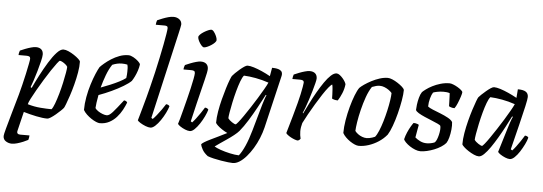

<svg xmlns="http://www.w3.org/2000/svg" viewBox="-61 -983 3868 1367"><g transform="rotate(5 1873.0 -300.0)"><path d="M59.9 200Q36.7 200 16.8 187.5Q-3 175 -3 150.2Q-3 140.4 9 96.2Q21 52 39.7 -13.7Q58.4 -79.5 79.4 -153Q87.6 -182.1 97.5 -223.1Q107.5 -264.1 116.5 -304.8Q125.4 -345.5 131.2 -375.7Q137.1 -405.9 137.1 -413.5Q137.1 -425 130 -429Q123 -433 109.5 -433H52.6Q52.6 -441.8 55 -451.2Q57.4 -460.6 59.4 -465.4Q74.8 -472.4 95.6 -480.5Q116.5 -488.7 137 -494.3Q157.6 -500 170.9 -500Q196.8 -500 210.3 -487.2Q223.8 -474.4 223.8 -451.3Q223.8 -436 215.9 -403.2Q208 -370.4 197 -332Q186 -293.7 175.1 -261Q164.2 -228.2 158 -213L166 -208Q186 -251.5 212.1 -301.5Q238.2 -351.5 266.2 -397.2Q294.2 -442.8 320.7 -471.4Q347.2 -500 367.8 -500Q383.8 -500 404.2 -491Q424.6 -482 444.3 -469Q464 -456 477.5 -443.5Q490.9 -431 491.9 -425Q492.9 -389.8 485.3 -346.2Q477.7 -302.5 466.2 -258.5Q454.7 -214.5 442.2 -177Q429.7 -139.5 420.2 -115Q410.7 -90.5 407.7 -86.8Q401.7 -78.8 386.9 -64.8Q372.1 -50.8 354.5 -35.8Q336.8 -20.8 320.5 -10.4Q304.3 0 295.3 0Q263.8 0 216.5 -9.7Q169.2 -19.5 125.2 -32.7L92.4 102.9Q88.6 117.7 94.7 124.1Q100.7 130.5 113.7 130.5H180Q180 138.3 178.2 147.3Q176.5 156.4 174.5 162.8Q161.1 170 139.8 179Q118.5 187.9 96.8 194Q75.2 200 59.9 200ZM319.9 -69.1Q330.1 -80.4 341.8 -111.7Q353.5 -143 365 -183.2Q376.5 -223.5 385.4 -264Q394.4 -304.5 399.7 -335.9Q405 -367.3 405 -379.3Q400.3 -388.5 389 -397.5Q377.8 -406.5 366.6 -412.3Q355.4 -418 349.4 -418Q345.4 -418 329.6 -397.4Q313.9 -376.9 291.6 -343.6Q269.2 -310.3 245.7 -271.4Q222.1 -232.5 200.7 -195.4Q179.4 -158.4 165.1 -130.2Q150.7 -102 148.7 -90Q195.7 -76 241.4 -72.6Q287 -69.1 319.9 -69.1Z M670.4 0Q660.4 0 643.7 -7Q627 -14 609 -26Q591 -38 575.3 -53Q559.6 -68 550.6 -84Q550.6 -129 559.3 -177Q568 -224.9 581.7 -268.6Q595.3 -312.3 609.8 -346.3Q624.3 -380.4 634.5 -397.4Q644.3 -408.2 664.2 -425.2Q684 -442.3 711.1 -459.6Q738.1 -476.9 769.2 -488.5Q800.3 -500 832.7 -500Q848.3 -500 868.2 -489Q888 -478 903.2 -464Q918.3 -450 919.3 -441Q916.3 -419.2 908.7 -396.3Q901 -373.3 891.2 -353.4Q881.3 -333.4 872.3 -319.9Q854.3 -301.9 817.5 -279.7Q780.7 -257.5 735.2 -236.3Q689.7 -215 644.3 -198.8Q638 -166.5 635.1 -143.6Q632.1 -120.6 631.1 -104.6Q637.9 -93.8 652.8 -83.7Q667.8 -73.6 685.3 -67Q702.9 -60.4 715.3 -60.4Q724.3 -60.4 734.3 -67Q744.2 -73.7 757.4 -88Q770.6 -102.3 787.8 -124.3Q805 -146.2 829 -176.8Q837.5 -176.5 843.9 -172.4Q850.4 -168.2 852.4 -163.2Q842.9 -138.2 827.6 -109.7Q812.2 -81.2 789.8 -56.2Q767.5 -31.2 737.7 -15.6Q707.9 0 670.4 0ZM655 -253.4Q689.1 -266 722.3 -279.8Q755.5 -293.6 784 -308.2Q812.5 -322.8 830.8 -336.8Q832.8 -348.4 833.5 -360.1Q834.2 -371.7 834.5 -381.6Q834.9 -396.2 834.3 -409.1Q833.6 -422 830.1 -432.7Q820.7 -434.7 811.2 -435.7Q801.8 -436.7 792.2 -436.7Q774.2 -436.7 756.7 -432.8Q739.3 -428.8 723 -421.8Q701.1 -389.6 684 -344.2Q667 -298.8 655 -253.4Z M1032.3 0Q1017.7 0 997.1 -8Q976.5 -16.1 959.7 -26.6Q942.9 -37.2 939.1 -44Q942.5 -55.5 949.7 -80.8Q956.8 -106.1 966.4 -140.4Q976.1 -174.7 986.5 -213.4Q996.9 -252 1006.1 -289.4Q1019.1 -339.3 1031.4 -393.9Q1043.8 -448.5 1054.9 -500.8Q1066 -553.1 1074.6 -598.1Q1083.2 -643.1 1088.2 -674.4Q1093.2 -705.6 1093.2 -716.3Q1093.2 -726 1087 -729.5Q1080.7 -733 1069.9 -733H1007Q1007 -740.6 1009.3 -750.6Q1011.7 -760.6 1013.7 -765.4Q1029.6 -772.6 1050.5 -780.8Q1071.3 -788.9 1091.6 -794.5Q1112 -800 1127.3 -800Q1153.6 -800 1170.6 -786.4Q1187.7 -772.7 1187.7 -750.2Q1187.7 -748 1183.9 -728.5Q1180.1 -709 1174.9 -687.6L1033.5 -69.8L1043.8 -62.8Q1055.1 -73.4 1071.1 -93.3Q1087.1 -113.3 1103.3 -136.1Q1119.5 -158.9 1129.8 -175.8Q1137.5 -175.8 1145.1 -172Q1152.6 -168.2 1154.6 -163.2Q1148.6 -142.2 1135 -114.6Q1121.4 -87 1103.4 -60.6Q1085.4 -34.2 1066.6 -17.1Q1047.9 0 1032.3 0Z M1314.3 0Q1299.7 0 1280.1 -8Q1260.5 -16.1 1245 -26.6Q1229.4 -37.2 1226.4 -44Q1230.1 -53.5 1237.5 -80.8Q1245 -108.2 1254.8 -146Q1264.7 -183.8 1275.1 -225.1Q1285.5 -266.5 1294.5 -305.1Q1303.5 -343.8 1308.8 -372.6Q1314.2 -401.4 1314.2 -413.5Q1314.2 -425.3 1307.1 -429.2Q1299.9 -433 1286.6 -433H1231.5Q1231.5 -442.6 1234.3 -452Q1237 -461.4 1239 -465.4Q1254.5 -472.4 1275.3 -480.5Q1296.1 -488.7 1316.3 -494.3Q1336.5 -500 1349.8 -500Q1375.7 -500 1389.6 -487.2Q1403.5 -474.4 1403.5 -451.3Q1403.5 -442.6 1399.9 -423.4Q1396.3 -404.1 1388.7 -374.1Q1381.2 -344 1370.7 -300.9Q1360.3 -257.8 1346.1 -200.5Q1332 -143.2 1315.3 -69.8L1325.5 -62.8Q1335.5 -72.8 1350.7 -92.7Q1365.8 -112.5 1381.7 -135.7Q1397.5 -158.9 1407.5 -175.8Q1416.3 -175.8 1423.1 -171.9Q1429.9 -168 1432.6 -163.2Q1426.6 -142.2 1413.5 -114.6Q1400.4 -87 1382.9 -60.5Q1365.4 -34 1347.6 -17Q1329.9 0 1314.3 0ZM1362.4 -602.5Q1354.1 -602.5 1343.2 -615.3Q1332.3 -628.1 1324.2 -644.2Q1316.1 -660.3 1316.1 -671.7Q1316.1 -680.2 1326.7 -690.6Q1337.2 -701 1352.4 -710.5Q1367.6 -719.9 1382.2 -726.1Q1396.8 -732.2 1404.3 -732.2Q1413.7 -732.2 1423.6 -719.4Q1433.5 -706.6 1440.7 -690.1Q1447.9 -673.6 1447.9 -662.2Q1447.9 -653.5 1437.9 -643.2Q1428 -632.9 1413.3 -623.5Q1398.6 -614 1384.8 -608.3Q1371 -602.5 1362.4 -602.5Z M1638.4 200Q1627.9 200 1605.2 197.5Q1582.5 195 1554.8 190.4Q1527.2 185.8 1501.2 179.8Q1475.2 173.8 1457.2 166.8Q1429.8 145.9 1417.5 123.2Q1405.2 100.5 1403.2 88Q1405.4 81.2 1422.6 70.6Q1439.7 60 1466.3 47.1Q1492.8 34.3 1523 19.7Q1553.1 5.1 1581.7 -9.5Q1562.2 -18.5 1543.1 -31.2Q1523.9 -43.8 1510.9 -56.3Q1497.8 -68.8 1495.6 -75Q1495.4 -112 1502.9 -156.3Q1510.4 -200.7 1521.9 -245.1Q1533.4 -289.6 1545 -327.2Q1556.6 -364.7 1566.1 -388.8Q1575.6 -412.9 1578.8 -416.9Q1585 -424.9 1598.6 -438.3Q1612.1 -451.7 1628.8 -465.9Q1645.5 -480.1 1660.4 -490.1Q1675.2 -500 1683.7 -500Q1702 -500 1729.4 -491.5Q1756.7 -483 1787.9 -469.3Q1819.1 -455.5 1848.1 -439.1L1858.8 -500Q1867.3 -500 1879.9 -498.9Q1892.5 -497.8 1904.6 -494.2Q1916.7 -490.5 1924.6 -482.5Q1932.5 -474.5 1932.5 -460.4Q1932.5 -459.1 1932.3 -454.8Q1932.1 -450.5 1930.6 -445.3L1842.4 -71.7Q1833.1 -33.5 1817.2 5.4Q1801.2 44.2 1780.2 78.9Q1759.3 113.5 1735.3 141Q1711.3 168.5 1686.6 184.3Q1661.9 200 1638.4 200ZM1677.2 141.7Q1698.1 115.8 1719 68.9Q1739.9 21.9 1758.4 -43.6L1812 -233Q1819 -256.5 1825.6 -276Q1832.2 -295.5 1836 -301L1831 -304Q1808.9 -261.8 1781.1 -210.9Q1753.4 -160 1724.2 -113Q1695 -66 1666.9 -32.1Q1654.6 -17.6 1631.5 0.7Q1608.5 19 1582.3 36.6Q1556.2 54.2 1533.9 69.6Q1511.6 85 1499.9 93.7Q1513.9 103 1545.5 114.2Q1577.2 125.3 1613.5 133.1Q1649.7 141 1677.2 141.7ZM1634.9 -76.2Q1638.9 -76.2 1653.5 -94.1Q1668.1 -111.9 1688.5 -141.5Q1708.8 -171 1732 -206.3Q1755.3 -241.6 1777 -277.3Q1798.7 -313 1816.3 -343.6Q1834 -374.1 1842 -392.4Q1794.7 -408.4 1748.7 -416.8Q1702.7 -425.2 1664.2 -426.9Q1653 -414.6 1641.2 -383.2Q1629.5 -351.8 1618.5 -311.3Q1607.6 -270.8 1598.9 -229.9Q1590.1 -189 1585 -157.7Q1579.9 -126.4 1579.9 -114.9Q1588.7 -101.7 1607.8 -89Q1626.9 -76.2 1634.9 -76.2Z M2086.8 0Q2077.7 0 2064 -5Q2050.3 -10 2036.3 -17.5Q2022.4 -25 2012.2 -33Q2002.1 -41 2000.1 -46Q2004.6 -61.3 2014 -94Q2023.4 -126.6 2036.4 -171.7Q2049.4 -216.7 2062.4 -267Q2070.9 -298 2077.5 -329.6Q2084.1 -361.2 2088.2 -384.3Q2092.3 -407.3 2092.3 -413.5Q2092.3 -425.3 2084.8 -429.2Q2077.2 -433 2063.9 -433H2009.6Q2009.6 -441 2011.9 -450.2Q2014.1 -459.4 2016.4 -465.4Q2032 -472.6 2052.9 -480.6Q2073.7 -488.7 2094.2 -494.3Q2114.6 -500 2127.6 -500Q2153.6 -500 2167.6 -487.2Q2181.5 -474.4 2181.5 -451.3Q2181.5 -442.3 2175.5 -418.1Q2169.5 -393.9 2160.3 -362Q2151.1 -330.2 2140.5 -297.3Q2129.8 -264.5 2119.8 -237.8Q2109.8 -211.2 2104.1 -199L2107.4 -195.8Q2124.4 -230 2144.7 -271.1Q2165.1 -312.2 2188.5 -352.7Q2211.9 -393.2 2234.9 -426.6Q2257.9 -460 2279.8 -480Q2301.7 -500 2319.7 -500Q2331 -500 2342.5 -491.2Q2354.1 -482.5 2364.6 -470.3Q2375.2 -458.1 2382 -446.1Q2388.7 -434 2389.5 -428Q2385.7 -393.8 2372.7 -362.9Q2359.8 -332 2344.9 -309.2Q2331.3 -309.2 2319.8 -312.2Q2308.4 -315.3 2303.2 -319Q2303.2 -328.8 2302.6 -347.8Q2302 -366.7 2300.5 -387Q2299 -407.3 2296 -418.2Q2288 -416.1 2270.5 -394.8Q2252.9 -373.5 2231 -340Q2209 -306.6 2185.9 -267.9Q2162.8 -229.1 2142 -192.2Q2121.3 -155.2 2107.3 -126.8Q2103.3 -112.8 2100.7 -97.7Q2098.1 -82.5 2098.1 -66.9Q2098.1 -52.8 2100 -39.5Q2101.9 -26.2 2104.9 -14.5Q2103.6 -11.5 2099.2 -7.4Q2094.8 -3.2 2086.8 0Z M2521.6 0Q2509 0 2492.5 -7Q2476 -14 2458.5 -25.9Q2441.1 -37.8 2426.8 -52.2Q2412.5 -66.6 2404.4 -81.7Q2404.4 -124.1 2412.5 -173.2Q2420.7 -222.4 2433.6 -269.9Q2446.5 -317.4 2461.3 -355Q2476.1 -392.6 2489.5 -411.2Q2500.2 -422.2 2521.8 -437.1Q2543.5 -452 2571.1 -466.5Q2598.7 -480.9 2628.8 -490.5Q2659 -500 2686.4 -500Q2700.1 -500 2719.1 -492.1Q2738.1 -484.2 2757.1 -471.8Q2776.1 -459.5 2790.1 -447Q2804.1 -434.5 2807.1 -425.2Q2807.1 -394.1 2799.2 -348.5Q2791.4 -303 2778.9 -254.2Q2766.4 -205.5 2751 -163.5Q2735.7 -121.6 2720.5 -97.7Q2695.5 -67.2 2662 -45.5Q2628.6 -23.8 2592.2 -11.9Q2555.7 0 2521.6 0ZM2573.3 -59.8Q2581.3 -59.8 2591.4 -61.7Q2601.5 -63.5 2612.4 -67Q2623.2 -70.4 2632 -74.6Q2644.7 -89.8 2657.6 -120.6Q2670.6 -151.5 2682.1 -190.1Q2693.6 -228.7 2702.6 -268.6Q2711.6 -308.5 2716.6 -341.8Q2721.6 -375.1 2721.6 -395Q2711.7 -406.8 2697.5 -416.5Q2683.4 -426.3 2667.2 -432.6Q2651 -439 2634.1 -439Q2621.1 -439 2607.5 -435.4Q2594 -431.8 2578.6 -425.7Q2557.5 -394.4 2541.5 -349.5Q2525.5 -304.5 2513.8 -256.6Q2502 -208.7 2495.7 -167.9Q2489.4 -127.1 2488.6 -103.8Q2497 -92.4 2510.3 -82.4Q2523.5 -72.4 2540.3 -66.1Q2557.1 -59.8 2573.3 -59.8Z M2961.4 0Q2944.4 0 2924.2 -8Q2904.1 -16 2885.9 -28Q2867.8 -40 2855.1 -53Q2842.5 -66 2839.5 -75Q2845.5 -100.2 2856.6 -125.6Q2867.7 -151 2879.3 -170.4Q2890.9 -189.8 2896.7 -196.5Q2904.2 -196.5 2911.4 -195.2Q2918.6 -193.8 2925.2 -191.3Q2931.8 -188.8 2934.6 -185.8Q2931.6 -169.5 2927.4 -146.5Q2923.1 -123.4 2918.4 -95Q2932.6 -82 2954.4 -71.2Q2976.3 -60.3 3002.1 -60.3Q3015.9 -60.3 3032 -63.6Q3048.2 -66.9 3058.9 -72.1Q3066.9 -79.3 3073 -94.3Q3079.1 -109.2 3083.6 -127.8Q3088.1 -146.4 3089.5 -163.6Q3090.9 -180.8 3088.1 -191.6Q3086.1 -197.6 3067.6 -206Q3049.1 -214.4 3023.5 -224.9Q2997.9 -235.4 2972.2 -246.4Q2946.5 -257.4 2927.6 -268.9Q2908.7 -280.4 2905.7 -290.4Q2905.7 -302.9 2908.7 -327.4Q2911.7 -351.9 2918.7 -378.1Q2925.7 -404.4 2936.7 -420.4Q2944.7 -428.4 2962.5 -441.6Q2980.2 -454.9 3006 -468.2Q3031.8 -481.5 3063.2 -490.7Q3094.6 -500 3128.2 -500Q3138 -500 3153.7 -494Q3169.5 -488 3185.5 -478.5Q3201.6 -469 3212.4 -459.5Q3223.1 -450 3223.1 -444Q3223.1 -436 3215.5 -412.2Q3207.9 -388.5 3197.7 -364Q3187.5 -339.5 3177.5 -326.5Q3169.4 -326.5 3161.2 -328Q3153 -329.5 3146.6 -332.3Q3140.3 -335.2 3137.5 -337.2Q3137.5 -350.5 3136.8 -367.4Q3136 -384.4 3135.6 -401.3Q3135.2 -418.3 3134.2 -430Q3124.2 -434 3111.8 -435.2Q3099.3 -436.3 3089.2 -436.3Q3065.8 -436.3 3044.6 -431.9Q3023.4 -427.6 3015.6 -423.8Q3005.6 -408.8 2997.7 -380.4Q2989.9 -352 2989.4 -322.3Q2999.4 -313.3 3024.9 -302.9Q3050.5 -292.5 3080.6 -280.7Q3110.8 -268.8 3135.9 -255Q3161 -241.2 3169.1 -226.2Q3172.1 -203.5 3169.1 -173.5Q3166.1 -143.5 3159.1 -116.8Q3152.1 -90.2 3141.9 -75Q3128.9 -60 3107.2 -46.1Q3085.6 -32.2 3060 -22.1Q3034.5 -12 3008.8 -6Q2983.2 0 2961.4 0Z M3379.5 0Q3364.3 0 3344.2 -9Q3324 -18 3304.1 -31Q3284.1 -44 3271 -56.5Q3257.8 -69 3255.8 -75Q3255.6 -112 3263.1 -156.3Q3270.6 -200.7 3282.1 -245.3Q3293.6 -289.8 3305.6 -327.4Q3317.6 -365 3327.1 -389.8Q3336.6 -414.6 3339.8 -418.6Q3345 -425.4 3359 -438.5Q3372.9 -451.5 3389.6 -465.8Q3406.3 -480.1 3421.5 -490.1Q3436.7 -500 3445.3 -500Q3463.6 -500 3490.7 -491.5Q3517.7 -483 3549.3 -468.8Q3580.9 -454.5 3610.6 -438.1L3615.3 -500Q3654.3 -500 3672.4 -488.2Q3690.5 -476.4 3690.5 -451.3Q3690.5 -436.4 3679.1 -384.9Q3667.8 -333.4 3647.9 -253.3Q3628.1 -173.1 3602.3 -69.8L3613.3 -62.8Q3623.9 -73.4 3638.5 -92.8Q3653.1 -112.3 3668.3 -134.7Q3683.5 -157.1 3694.5 -175.8Q3703.3 -175.8 3710.5 -171.9Q3717.6 -168 3719.4 -163.2Q3714.2 -142.2 3700.7 -114.6Q3687.2 -87 3670.2 -60.6Q3653.2 -34.2 3634.9 -17.1Q3616.6 0 3601.1 0Q3587.2 0 3567.6 -8Q3548 -16.1 3532.6 -26.6Q3517.2 -37.2 3514.2 -44L3568.3 -221.6Q3574.3 -241 3579.6 -257.1Q3585 -273.1 3589.6 -284.4Q3594.2 -295.7 3597 -301L3591.7 -304Q3574.5 -270 3553 -229Q3531.5 -188 3507.6 -147.5Q3483.7 -107 3460.6 -73.5Q3437.4 -40 3416.6 -20Q3395.9 0 3379.5 0ZM3395.9 -76.2Q3399.9 -76.2 3414.5 -94.1Q3429.1 -111.9 3449.4 -141.5Q3469.6 -171 3492.8 -206.3Q3516 -241.6 3537.8 -277.3Q3559.5 -313 3577.1 -343.5Q3594.7 -373.9 3602.7 -392.4Q3556.2 -408.4 3509.8 -416.8Q3463.5 -425.2 3425.2 -426.9Q3414 -414.6 3402.2 -383.3Q3390.5 -352 3379.5 -311.6Q3368.6 -271.2 3359.9 -230.3Q3351.1 -189.4 3345.9 -158Q3340.7 -126.6 3340.7 -114.9Q3350.2 -100.7 3369.1 -88.5Q3387.9 -76.2 3395.9 -76.2Z"/></g></svg>

Font: Texturina Medium
Style: Italic
Weight: 500
Italic angle: -11°
Designer: Guillermo Torres Carreño
Foundry: Omnibus-Type
Version: Version 1.002